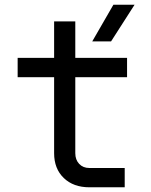

<svg xmlns="http://www.w3.org/2000/svg" viewBox="-20 -796 640 816"><path d="M372 -620 462 -776H552L452 -620ZM360 0Q292 0 251 -39.5Q210 -79 210 -145V-468H55V-550H210V-705H300V-550H520V-468H300V-145Q300 -117 316.5 -99.5Q333 -82 360 -82H510V0Z"/></svg>

Font: JetBrainsMono NF
Style: Regular
Weight: 400
Designer: Philipp Nurullin, Konstantin Bulenkov
Foundry: JetBrains
Version: Version 2.251; ttfautohint (v1.8.3);Nerd Fonts 2.2.2